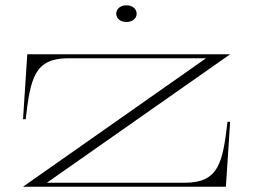

<svg xmlns="http://www.w3.org/2000/svg" viewBox="-20 -705 956 725"><path d="M67 0H833L849 -245H839C821 -89 805 -16 680 -15H157L849 -500H83L67 -255H77C95 -411 111 -484 236 -485H758ZM496 -653C496 -671 481 -685 457 -685C434 -685 419 -671 419 -653C419 -636 434 -622 457 -622C481 -622 496 -636 496 -653Z"/></svg>

Font: Sprat Extended Thin
Style: Regular
Weight: 100
Width: 9
Designer: Ethan Nakache
Foundry: Collletttivo
Version: Version 2.000;Glyphs 3.2 (3217)